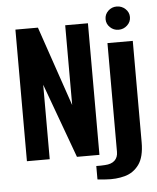

<svg xmlns="http://www.w3.org/2000/svg" viewBox="-54 -700 703 859"><g transform="rotate(-5 297.5 -270.5)"><path d="M41.9 0V-591H143L265.5 -232.6V-591H367.6V0H266.6L144.3 -334.4V0ZM387 112Q380.2 111.4 366.7 110.5Q353.3 109.7 349.2 108.7V48.4Q357.4 48.7 369.3 48.5Q381.3 48.3 388.3 47.6Q417 46.3 432 32.2Q446.9 18.2 446.9 -6.6V-495H560.6V-39.7Q560.6 26.5 535.9 60.4Q511.2 94.2 471.9 104.8Q432.6 115.5 387 112ZM501.9 -550.1Q479.8 -550.1 463.8 -565.5Q447.8 -580.8 447.8 -602.1Q447.8 -624 463.8 -639.3Q479.8 -654.5 501.9 -654.5Q524.5 -654.5 540.9 -639.3Q557.3 -624 557.3 -602.4Q557.3 -580.8 540.9 -565.5Q524.5 -550.1 501.9 -550.1Z"/></g></svg>

Font: Alumni Sans Thin
Style: Regular
Weight: 100
Designer: Robert E. Leuschke
Foundry: Robert E. Leuschke
Version: Version 1.018